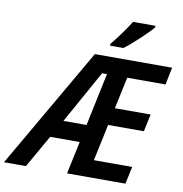

<svg xmlns="http://www.w3.org/2000/svg" viewBox="-160 -1030 1067 1121"><g transform="rotate(10 373.5 -469.0)"><path d="M430 -789 429 -778H509C554 -811 642 -893 671 -929V-938H538C509 -892 467 -832 430 -789ZM-62 0H68L178 -193H353L312 0H658L680 -103H453L499 -320H711L733 -423H521L561 -611H788L809 -714H351ZM238 -298 412 -611H441L375 -298Z"/></g></svg>

Font: Noto Sans SemiCondensed SemiBold
Style: Italic
Weight: 600
Width: 4
Italic angle: -12°
Designer: Monotype Design Team
Foundry: Monotype Imaging Inc.
Version: Version 2.013